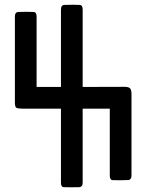

<svg xmlns="http://www.w3.org/2000/svg" viewBox="-20 -794 616 812"><path d="M134.8 -724.1V-426.3H237.8V-753.9Q237.8 -772.5 252.7 -773.2Q267.6 -773.9 286.1 -773.9Q304.7 -773.9 317.1 -773.2Q329.6 -772.5 329.6 -753.9V-426.3L505.9 -426.8Q524.4 -426.8 530.3 -420.2Q536.1 -413.6 536.1 -395V-51.8Q536.1 -33.2 520.8 -32.5Q505.4 -31.7 486.6 -31.7Q467.8 -31.7 456.1 -32.2Q444.3 -32.7 444.3 -51.8V-334.5H329.6V-21.5Q329.6 -2.9 314.5 -2.4Q299.3 -2 280.5 -2Q261.7 -2 249.8 -2.4Q237.8 -2.9 237.8 -21.5V-334.5H75.2Q56.6 -334.5 49.8 -337.9Q43 -341.3 43 -360.4V-724.1Q43 -742.7 57.6 -743.4Q72.3 -744.1 90.8 -744.1Q109.4 -744.1 122.1 -743.4Q134.8 -742.7 134.8 -724.1Z"/></svg>

Font: Tonyukuk
Style: Regular
Weight: 400
Designer: facebook.com/biligbitig
Foundry: facebook.com/biligbitig
Version: Version 1.0